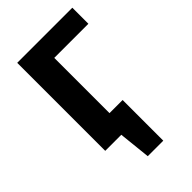

<svg xmlns="http://www.w3.org/2000/svg" viewBox="-248 -747 1015 1015"><g transform="rotate(-45 259.5 -239.5)"><path d="M199 0V-125H344L273 0ZM228 179 196 -125H344V179ZM89 0V-658H246V0ZM165 -538V-658H501V-538Z"/></g></svg>

Font: Ysabeau Infant ExtraBold
Style: Regular
Weight: 800
Designer: Christian Thalmann (Catharsis Fonts)
Version: Version 2.001;gftools[0.9.30]; featfreeze: ss01,ss02,lnum